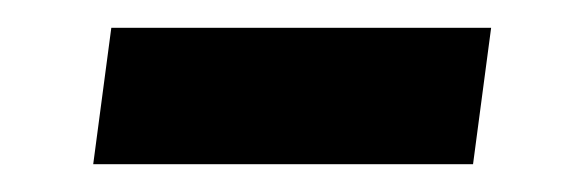

<svg xmlns="http://www.w3.org/2000/svg" viewBox="-20 -382 406 138"><path d="M60 -362H333L320 -264H47Z"/></svg>

Font: Fira Sans Condensed Medium
Style: Italic
Weight: 500
Width: 3
Italic angle: -8°
Designer: bBox Type GmbH & Carrois Corporate GbR & Edenspiekermann AG
Foundry: bBox Type GmbH & Carrois Corporate GbR & Edenspiekermann AG
Version: Version 4.301